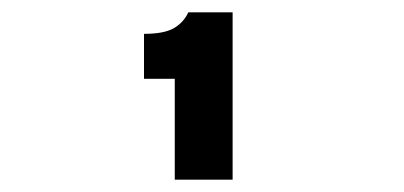

<svg xmlns="http://www.w3.org/2000/svg" viewBox="-20 -898 656 312"><path d="M264 -606V-770H214V-843Q246.5 -843 262.5 -852.2Q278.5 -861.5 286 -878H358V-606Z"/></svg>

Font: Overpass Mono Light
Style: Regular
Weight: 300
Monospace: yes
Designer: Delve Withrington, Dave Bailey
Foundry: Delve Fonts LLC
Version: Version 4.000